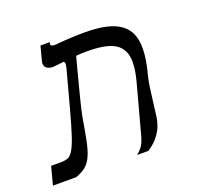

<svg xmlns="http://www.w3.org/2000/svg" viewBox="-146 -646 790 756"><g transform="rotate(-20 248.5 -267.5)"><path d="M425.3 -96.2Q420.4 -77.1 412.1 -62Q403.8 -46.9 393.8 -35.2Q383.8 -23.4 373.3 -14.9Q362.8 -6.3 353 0H305.7Q316.9 -8.3 327.9 -22.2Q338.9 -36.1 346.7 -64.9L401.9 -269.5Q408.2 -293 411.4 -312.7Q414.6 -332.5 414.6 -349.6Q414.6 -378.9 404.5 -398.4Q394.5 -418 374.8 -429.7Q355 -441.4 325.4 -446.3Q295.9 -451.2 256.3 -451.2Q246.6 -451.2 235.8 -450.7Q225.1 -450.2 213.9 -449.2L195.3 -378.9Q189.9 -357.9 183.6 -333.7Q177.2 -309.6 171.4 -286.4Q165.5 -263.2 160.9 -243.4Q156.2 -223.6 154.3 -211.9Q145 -155.3 137.5 -118.7Q129.9 -82 119.4 -58.8Q108.9 -35.6 93 -22.5Q77.1 -9.3 50.8 0H-46.9L-26.9 -75.7H13.2Q30.8 -75.7 43 -80.1Q55.2 -84.5 66.2 -102.5Q77.1 -120.6 89.4 -157.5Q101.6 -194.3 119.1 -259.3L153.8 -388.2Q158.2 -404.3 161.1 -415.5Q164.1 -426.8 164.1 -433.6Q164.1 -439.9 160.2 -443.8L119.6 -439.5Q117.2 -439 112.3 -439Q98.1 -439 88.4 -445.8Q78.6 -452.6 78.6 -465.8Q78.6 -470.2 80.1 -476.1L95.7 -535.2H134.8L133.3 -529.8Q132.8 -528.8 132.8 -526.9Q132.8 -522.9 136.5 -520.5Q140.1 -518.1 150.4 -518.1Q153.3 -518.1 156.7 -518.3Q160.2 -518.6 164.1 -519Q190.4 -521.5 220 -522.9Q249.5 -524.4 275.9 -524.4Q328.6 -524.4 365.7 -515.9Q402.8 -507.3 426 -490.2Q449.2 -473.1 459.7 -447.8Q470.2 -422.4 470.2 -388.2Q470.2 -364.7 465.8 -337.9Q461.4 -311 453.1 -279.8Q447.8 -260.3 444.1 -233.2Q440.4 -206.1 437 -179.2Q433.6 -152.3 430.9 -129.6Q428.2 -106.9 425.3 -96.2Z"/></g></svg>

Font: Arian Grqi
Style: Italic
Weight: 400
Italic angle: -15°
Designer: Ruben Hakobyan (Tarumian)
Foundry: Ruben Hakobyan (Tarumian)
Version: Version 1.002